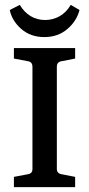

<svg xmlns="http://www.w3.org/2000/svg" viewBox="-20 -767 366 787"><path d="M288 -527 232 -516Q213 -513 213 -493V-75Q213 -56 232 -53L288 -42V0H37V-42L95 -53Q113 -56 113 -74V-493Q113 -513 95 -516L37 -527V-570H288ZM162 -615Q105 -615 67 -648.5Q29 -682 20 -726L61 -747Q79 -717 105.5 -701Q132 -685 165 -685Q196 -685 223.5 -700Q251 -715 270 -747L306 -726Q294 -680 255.5 -647.5Q217 -615 162 -615Z"/></svg>

Font: Rasa Medium
Style: Regular
Weight: 500
Designer: Anna Giedrys (Yrsa+Rasa design), David Brezina (Yrsa art-direction, Rasa art-direction, design)
Foundry: Rosetta Type Foundry
Version: Version 2.004